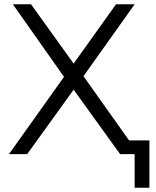

<svg xmlns="http://www.w3.org/2000/svg" viewBox="-20 -720 730 897"><path d="M107 0 324 -301 541 0H609V157H678V-64H583L370 -364L609 -700H522L324 -423L125 -700H40L279 -361L22 0Z"/></svg>

Font: Malon Grotesk
Style: Regular
Weight: 400
Designer: Julieta Ulanovsky
Foundry: Julieta Ulanovsky
Version: Version 7.200